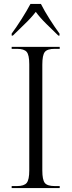

<svg xmlns="http://www.w3.org/2000/svg" viewBox="-20 -951 362 971"><path d="M39 0V-10H66Q102 -10 115 -26Q128 -42 128 -89V-626Q128 -673 115 -688.5Q102 -704 66 -704H39V-714H282V-704H257Q219 -704 206.5 -688Q194 -672 194 -624V-89Q194 -42 206.5 -26Q219 -10 257 -10H282V0ZM39 -781Q62 -812 89 -854.5Q116 -897 134 -931H187Q204 -897 231 -854.5Q258 -812 281 -781V-771H275Q248 -797 215 -829.5Q182 -862 161 -891Q137 -860 105.5 -830Q74 -800 45 -771H39Z"/></svg>

Font: Noto Serif Display SemiCondensed Light
Style: Regular
Weight: 300
Width: 4
Designer: Monotype Design Team
Foundry: Monotype Imaging Inc.
Version: Version 2.009